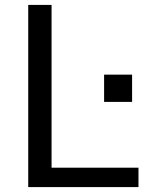

<svg xmlns="http://www.w3.org/2000/svg" viewBox="-20 -762 628 782"><path d="M95 -742V0H544V-79H190V-742ZM518 -458H404V-347H518Z"/></svg>

Font: 18Franklin
Style: Regular
Weight: 400
Designer: Pablo Impallari, Rodrigo Fuenzalida (Modified by Dan O. Williams)
Version: Version 0.025;PS 000.025;hotconv 1.0.88;makeotf.lib2.5.64775